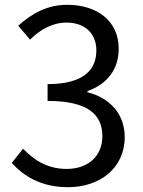

<svg xmlns="http://www.w3.org/2000/svg" viewBox="-20 -766 595 799"><path d="M263 13C394 13 499 -65 499 -196C499 -297 430 -361 344 -382V-387C422 -414 474 -474 474 -563C474 -679 384 -746 260 -746C176 -746 111 -709 56 -659L105 -601C147 -643 198 -672 257 -672C334 -672 381 -626 381 -556C381 -477 330 -416 178 -416V-346C348 -346 406 -288 406 -199C406 -115 345 -63 257 -63C174 -63 119 -103 76 -147L29 -88C77 -35 149 13 263 13Z"/></svg>

Font: ChiuKong Gothic CL
Style: Regular
Weight: 400
Designer: Ryoko NISHIZUKA 西塚涼子 (kana, bopomofo & ideographs); Paul D. Hunt (Latin, Greek & Cyrillic); Sandoll Communications 산돌커뮤니
Foundry: Adobe
Version: Version 1.300